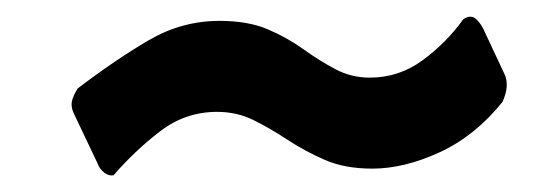

<svg xmlns="http://www.w3.org/2000/svg" viewBox="-20 -486 663 230"><path d="M582 -364Q549 -323 506.5 -303.5Q464 -284 426 -284Q393 -284 369 -294.5Q345 -305 324.5 -318.5Q304 -332 284 -342Q264 -352 240 -352Q202 -352 171.5 -328.5Q141 -305 116 -276Q110 -275 104.5 -279.5Q99 -284 97 -290L68 -351Q65 -358 66 -364Q67 -370 73 -380Q119 -415 158.5 -438Q198 -461 243 -461Q277 -461 300.5 -451Q324 -441 343.5 -427Q363 -413 382 -403Q401 -393 423 -393Q458 -393 486.5 -414Q515 -435 535 -463Q544 -469 550.5 -463Q557 -457 561 -447L584 -398Q591 -384 582 -364Z"/></svg>

Font: Libre Franklin Thin ExtraBold
Style: Italic
Weight: 800
Italic angle: -8°
Version: Version 2.000